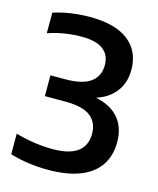

<svg xmlns="http://www.w3.org/2000/svg" viewBox="-114 -830 757 919"><g transform="rotate(15 265.0 -370.5)"><path d="M210.5 9.5Q161 9.5 113.5 2.8Q66 -4 23 -17V-119Q66 -106.5 114 -99.2Q162 -92 206 -92Q291 -92 331.2 -122.5Q371.5 -153 371.5 -211Q371.5 -267 333.2 -297.2Q295 -327.5 208 -327.5H106.5V-430.5H178Q265 -430.5 305.2 -460.2Q345.5 -490 345.5 -544Q345.5 -595 310.5 -621.5Q275.5 -648 203 -648Q161.5 -648 118.8 -641Q76 -634 37.5 -620.5V-722.5Q61.5 -730.5 91.2 -736.8Q121 -743 153.5 -746.2Q186 -749.5 216.5 -749.5Q344 -749.5 409 -698.5Q474 -647.5 474 -555Q474 -486.5 433.8 -439.8Q393.5 -393 323.5 -378L324 -387Q408 -375.5 453 -328.8Q498 -282 498 -203.5Q498 -137 466.2 -89.2Q434.5 -41.5 370.8 -16Q307 9.5 210.5 9.5Z"/></g></svg>

Font: Encode Sans SC SemiBold
Style: Regular
Weight: 600
Version: Version 3.002